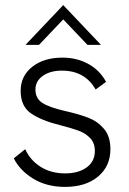

<svg xmlns="http://www.w3.org/2000/svg" viewBox="-20 -726 507 753"><path d="M34 -105 79 -141Q98 -98 139 -72Q180 -46 235 -46Q288 -46 320 -69.5Q352 -93 352 -134Q352 -165 334 -184Q316 -203 289.5 -213Q263 -223 216 -235Q143 -253 102 -281Q61 -309 61 -370Q61 -428 106.5 -464Q152 -500 225 -500Q281 -500 326 -475.5Q371 -451 396 -405L355 -375Q313 -449 223 -449Q177 -449 148 -428.5Q119 -408 119 -375Q119 -340 146 -322.5Q173 -305 234 -291Q291 -278 327 -264Q363 -250 388 -220.5Q413 -191 413 -141Q413 -74 364.5 -33.5Q316 7 235 7Q164 7 111.5 -24.5Q59 -56 34 -105ZM228 -706 376 -550H323L228 -650L133 -550H80Z"/></svg>

Font: Hanken Grotesk Light
Style: Regular
Weight: 300
Designer: Alfredo Marco Pradil
Foundry: Hanken Design Co.
Version: Version 3.014